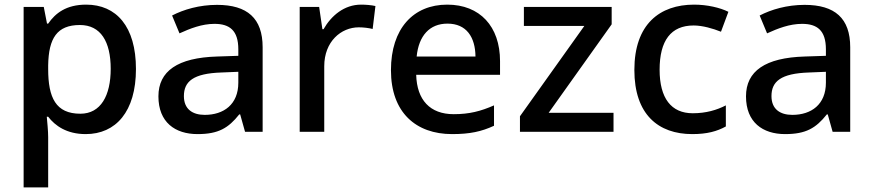

<svg xmlns="http://www.w3.org/2000/svg" viewBox="-20 -569 3769 829"><path d="M352 -549C266 -549 219 -512 188 -467H183L169 -539H82V240H188V23C188 -4 184 -42 182 -65H188C218 -26 268 10 350 10C480 10 567 -87 567 -271C567 -455 482 -549 352 -549ZM325 -461C415 -461 458 -389 458 -272C458 -156 415 -78 327 -78C221 -78 188 -147 188 -271V-287C190 -404 226 -461 325 -461Z M917 -548C841 -548 773 -528 723 -502L755 -425C801 -446 852 -466 906 -466C971 -466 1009 -438 1009 -356V-328L918 -325C747 -320 664 -262 664 -153C664 -41 736 10 833 10C923 10 966 -16 1013 -75H1017L1038 0H1114V-365C1114 -490 1048 -548 917 -548ZM936 -256 1009 -259V-212C1009 -118 946 -73 864 -73C811 -73 774 -98 774 -154C774 -217 814 -252 936 -256Z M1539 -549C1466 -549 1410 -501 1377 -443H1372L1358 -539H1274V0H1380V-283C1380 -390 1453 -451 1529 -451C1551 -451 1572 -448 1589 -444L1601 -543C1584 -547 1559 -549 1539 -549Z M1911 -549C1765 -549 1668 -446 1668 -266C1668 -83 1776 10 1932 10C2009 10 2059 -1 2113 -26V-114C2056 -89 2007 -76 1939 -76C1837 -76 1780 -137 1777 -246H2139V-305C2139 -455 2052 -549 1911 -549ZM1912 -467C1994 -467 2032 -409 2033 -325H1779C1788 -415 1835 -467 1912 -467Z M2629 0V-82H2349L2621 -464V-539H2242V-457H2503L2225 -67V0Z M2969 10C3033 10 3076 -2 3114 -23V-114C3075 -94 3029 -80 2971 -80C2878 -80 2828 -145 2828 -268C2828 -394 2877 -459 2975 -459C3013 -459 3058 -446 3093 -432L3125 -518C3089 -536 3033 -549 2977 -549C2829 -549 2719 -465 2719 -267C2719 -75 2822 10 2969 10Z M3454 -548C3378 -548 3310 -528 3260 -502L3292 -425C3338 -446 3389 -466 3443 -466C3508 -466 3546 -438 3546 -356V-328L3455 -325C3284 -320 3201 -262 3201 -153C3201 -41 3273 10 3370 10C3460 10 3503 -16 3550 -75H3554L3575 0H3651V-365C3651 -490 3585 -548 3454 -548ZM3473 -256 3546 -259V-212C3546 -118 3483 -73 3401 -73C3348 -73 3311 -98 3311 -154C3311 -217 3351 -252 3473 -256Z"/></svg>

Font: Noto Sans Cherokee Medium
Style: Regular
Weight: 500
Designer: Monotype Design Team
Foundry: Monotype Imaging Inc.
Version: Version 2.001